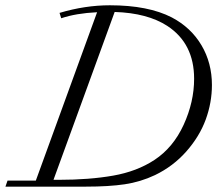

<svg xmlns="http://www.w3.org/2000/svg" viewBox="-34 -696 810 716"><path d="M-13.7 0 -5.9 -22.5H99.6L328.1 -650.4Q249 -646.5 194.3 -627.9L188 -647.9Q283.2 -676.3 375.5 -676.3Q519 -676.3 606.9 -630.9Q678.2 -593.3 717.3 -527.3Q756.3 -461.4 756.3 -378.9Q756.3 -313.5 733.2 -250.2Q710 -187 660.9 -131.3Q611.8 -75.7 543.9 -43Q490.2 -17.6 431.2 -8.8Q372.1 0 286.6 0ZM590.3 -599.1Q516.1 -647.5 393.6 -651.4L165.5 -25.4H184.6Q298.8 -25.4 387.7 -41Q476.6 -56.6 542 -99.6Q611.8 -145.5 650.9 -230.7Q689.9 -315.9 689.9 -402.3Q689.9 -533.7 590.3 -599.1Z"/></svg>

Font: Elstob Light
Style: Italic
Weight: 300
Italic angle: -20°
Designer: Peter S. Baker
Version: Version 1.015